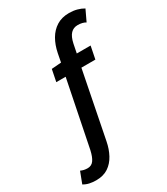

<svg xmlns="http://www.w3.org/2000/svg" viewBox="-332 -816 975 1119"><g transform="rotate(-30 155.5 -256.0)"><path d="M-26 206Q-49 206 -70 201.5Q-91 197 -109 186L-80 110Q-69 115 -58 117.5Q-47 120 -34 120Q-7 120 8 98.5Q23 77 32 36L121 -406H58L74 -486L139 -491L150 -548Q160 -598 182 -636Q204 -674 239 -696Q274 -718 323 -718Q351 -718 375.5 -711.5Q400 -705 420 -693L385 -619Q376 -625 362 -628.5Q348 -632 332 -632Q303 -632 284.5 -612.5Q266 -593 257 -551L245 -491H338L321 -406H227L139 39Q130 86 109.5 124Q89 162 56 184Q23 206 -26 206Z"/></g></svg>

Font: Source Sans 3 SemiBold
Style: Italic
Weight: 600
Italic angle: -11°
Designer: Paul D. Hunt
Foundry: Adobe
Version: Version 3.046;hotconv 1.0.118;makeotfexe 2.5.65603